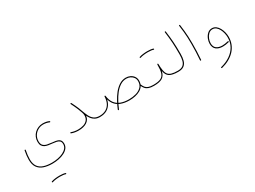

<svg xmlns="http://www.w3.org/2000/svg" viewBox="-57 -1426 3588 2700"><g transform="rotate(-30 1737.5 -76.0)"><path d="M84.5 6.3Q84.5 85.9 117.7 132.8Q150.9 179.7 210.4 200.2Q270 220.7 348.6 220.7Q401.9 220.7 452.4 210.4Q502.9 200.2 543.5 179.7Q584 159.2 607.9 128.4Q631.8 97.7 631.8 56.6Q631.8 24.9 620.1 6.6Q608.4 -11.7 588.6 -21Q568.8 -30.3 543.2 -34.4Q517.6 -38.6 489.7 -41Q451.2 -44.9 415.5 -52.2Q379.9 -59.6 356.9 -81.5Q334 -103.5 334 -150.4Q334 -198.7 357.4 -237.8Q380.9 -276.9 420.4 -299.8Q460 -322.8 508.3 -322.8Q532.7 -322.8 557.4 -317.9Q582 -313 603.5 -302.7Q607.4 -300.8 610.4 -302.2Q613.3 -303.7 614.7 -306.6Q616.2 -309.6 615.7 -313Q615.2 -316.4 611.3 -318.4Q588.4 -329.6 561.8 -334.5Q535.2 -339.4 508.3 -339.4Q468.8 -339.4 434.1 -324.7Q399.4 -310.1 373 -284.4Q346.7 -258.8 332 -224.4Q317.4 -189.9 317.4 -150.4Q317.4 -109.9 332 -86.2Q346.7 -62.5 371.1 -50.5Q395.5 -38.6 425.3 -33.9Q455.1 -29.3 485.4 -26.4Q520.5 -23.4 550 -17.3Q579.6 -11.2 597.4 5.1Q615.2 21.5 615.2 56.6Q615.2 92.8 592.8 120.4Q570.3 147.9 532.5 166.5Q494.6 185.1 447 194.6Q399.4 204.1 348.6 204.1Q272.9 204.1 217.3 185.8Q161.6 167.5 131.3 124.3Q101.1 81.1 101.1 6.3Q101.1 -23.4 105.2 -58.8Q109.4 -94.2 117.2 -134.3Q118.2 -138.7 116 -141.1Q113.8 -143.6 110.4 -144Q106.9 -144.5 104.2 -142.8Q101.6 -141.1 100.6 -137.2Q92.8 -96.2 88.6 -60.5Q84.5 -24.9 84.5 6.3ZM210 442.9Q210.9 445.3 214.1 447.3Q217.3 449.2 220.7 447.8Q243.7 439.5 277.8 435.1Q312 430.7 346.2 430.7Q348.6 430.7 350.3 429.4Q352.1 428.2 353.3 426.3Q354.5 424.3 354.5 422.4Q354.5 418.9 352.1 416.5Q349.6 414.1 346.2 414.1Q311.5 414.1 275.9 418.5Q240.2 422.9 214.8 432.1Q211.4 432.6 210.2 436Q209 439.5 210 442.9ZM337.9 422.4Q337.9 425.8 340.3 428.2Q342.8 430.7 346.2 430.7Q373.5 430.7 397.2 433.6Q420.9 436.5 434.6 441.9Q437 442.9 439.2 442.4Q441.4 441.9 443.1 440.2Q444.8 438.5 445.3 437Q446.8 433.6 445.1 430.4Q443.4 427.2 440.4 426.3Q423.8 419.9 398.9 417Q374 414.1 346.2 414.1Q342.8 414.1 340.3 416.5Q337.9 418.9 337.9 422.4Z M780.3 -29.8Q779.3 -26.4 780.5 -23.2Q781.7 -20 785.2 -19Q813 -8.3 841.8 -3.7Q870.6 1 899.9 1Q938 1 972.9 -6.8Q1007.8 -14.6 1034.9 -32Q1062 -49.3 1077.9 -77.1Q1093.8 -105 1093.8 -145Q1093.8 -159.2 1090.6 -172.4Q1087.4 -185.5 1082.5 -198.2Q1081.5 -201.7 1078.4 -202.9Q1075.2 -204.1 1071.8 -203.1Q1068.4 -202.1 1067.1 -199Q1065.9 -195.8 1066.9 -192.4Q1070.8 -181.2 1073.5 -169.4Q1076.2 -157.7 1076.2 -145Q1076.2 -98.6 1052.7 -70.1Q1029.3 -41.5 989.3 -28.6Q949.2 -15.6 899.9 -15.6Q872.1 -15.6 844.7 -20.3Q817.4 -24.9 791 -34.7Q787.6 -35.6 784.4 -34.4Q781.2 -33.2 780.3 -29.8ZM987.8 -377.4Q1004.4 -344.2 1016.8 -317.6Q1029.3 -291 1040.5 -264.2Q1051.8 -237.3 1063.5 -202.1Q1075.2 -168.5 1089.8 -135.3Q1104.5 -102.1 1126 -74.5Q1147.5 -46.9 1179.2 -30.3Q1210.9 -13.7 1256.8 -13.7H1257.3Q1261.2 -13.7 1263.4 -16.1Q1265.6 -18.6 1265.6 -22Q1265.6 -25.9 1263.4 -28.1Q1261.2 -30.3 1257.3 -30.3H1256.8Q1201.7 -30.8 1168.7 -56.2Q1135.7 -81.5 1116 -122.1Q1096.2 -162.6 1080.1 -208Q1068.4 -243.7 1056.9 -271Q1045.4 -298.3 1032.7 -325.2Q1020 -352.1 1003.4 -385.3Q1002 -388.7 998.5 -389.6Q995.1 -390.6 991.7 -389.2Q988.3 -387.7 987.3 -384.3Q986.3 -380.9 987.8 -377.4Z M1249 -22Q1249 -18.6 1251.5 -16.1Q1253.9 -13.7 1257.3 -13.7Q1323.2 -13.7 1369.9 -40.8Q1416.5 -67.9 1442.1 -116.7Q1467.8 -165.5 1469.7 -231Q1469.7 -235.4 1467.3 -237.3Q1464.8 -239.3 1461.9 -239.7Q1458.5 -239.7 1455.8 -237.8Q1453.1 -235.8 1453.1 -231.9Q1451.2 -169.4 1428 -124.3Q1404.8 -79.1 1361.8 -54.7Q1318.8 -30.3 1257.3 -30.3Q1253.9 -30.3 1251.5 -28.1Q1249 -25.9 1249 -22ZM1453.1 -230.5Q1462.9 -154.3 1497.8 -105.2Q1532.7 -56.2 1592.3 -32.5Q1651.9 -8.8 1733.9 -8.8Q1780.3 -8.8 1825.2 -18.3Q1870.1 -27.8 1906.5 -48.3Q1942.9 -68.8 1964.6 -102.3Q1986.3 -135.7 1986.3 -183.6Q1986.3 -222.7 1966.3 -251.7Q1946.3 -280.8 1913.6 -296.9Q1880.9 -313 1842.8 -313Q1784.7 -313 1735.6 -281.7Q1686.5 -250.5 1646.2 -200.2Q1606 -149.9 1575 -91.6Q1543.9 -33.2 1522 21Q1520.5 24.9 1522 28.1Q1523.4 31.2 1525.9 32.2Q1528.8 33.7 1532.2 32.5Q1535.6 31.2 1537.6 27.8Q1559.1 -24.9 1588.9 -81.5Q1618.7 -138.2 1657 -187Q1695.3 -235.8 1741.7 -266.1Q1788.1 -296.4 1842.8 -296.4Q1876 -296.4 1905 -282.2Q1934.1 -268.1 1951.9 -242.9Q1969.7 -217.8 1969.7 -183.6Q1969.7 -125 1935.3 -90.3Q1900.9 -55.7 1846.7 -40.5Q1792.5 -25.4 1733.9 -25.4Q1655.3 -25.4 1599.4 -47.1Q1543.5 -68.8 1511 -114.7Q1478.5 -160.6 1469.7 -232.4Q1469.2 -236.8 1466.1 -238.8Q1462.9 -240.7 1459.5 -239.7Q1456.5 -239.3 1454.6 -236.8Q1452.6 -234.4 1453.1 -230.5ZM1960.4 -122.6Q1974.1 -86.4 1994.4 -62Q2014.6 -37.6 2047.6 -25.6Q2080.6 -13.7 2131.3 -13.7H2131.8Q2135.7 -13.7 2137.9 -16.1Q2140.1 -18.6 2140.1 -22Q2140.1 -25.9 2137.9 -28.1Q2135.7 -30.3 2131.8 -30.3H2131.3Q2083 -30.3 2053.2 -40.8Q2023.4 -51.3 2006.1 -73.2Q1988.8 -95.2 1976.1 -128.4Q1975.1 -131.8 1971.9 -133.1Q1968.8 -134.3 1965.3 -133.3Q1961.9 -132.3 1960.7 -129.2Q1959.5 -126 1960.4 -122.6Z M2123 -22Q2123 -18.6 2125.7 -16.1Q2128.4 -13.7 2131.8 -13.7Q2226.1 -13.7 2270.5 -42.7Q2314.9 -71.8 2330.1 -139.2Q2341.8 -69.8 2386.7 -41.7Q2431.6 -13.7 2527.3 -13.7H2527.8Q2531.7 -13.7 2533.9 -16.1Q2536.1 -18.6 2536.1 -22Q2536.1 -25.9 2533.9 -28.1Q2531.7 -30.3 2527.8 -30.3H2527.3Q2465.3 -30.3 2428 -41.5Q2390.6 -52.7 2371.6 -78.1Q2352.5 -103.5 2345.5 -145.8Q2338.4 -188 2337.4 -250Q2337.4 -253.4 2335.2 -255.6Q2333 -257.8 2330.1 -258.3Q2326.2 -258.3 2323.5 -255.9Q2320.8 -253.4 2320.8 -249.5Q2321.3 -166 2307.1 -118.2Q2293 -70.3 2252.2 -50.3Q2211.4 -30.3 2131.8 -30.3Q2128.4 -30.3 2125.7 -28.1Q2123 -25.9 2123 -22ZM2155.3 -455.1Q2156.2 -452.6 2159.4 -450.7Q2162.6 -448.7 2166 -450.2Q2189 -458.5 2223.1 -462.9Q2257.3 -467.3 2291.5 -467.3Q2293.9 -467.3 2295.7 -468.5Q2297.4 -469.7 2298.6 -471.7Q2299.8 -473.6 2299.8 -475.6Q2299.8 -479 2297.4 -481.4Q2294.9 -483.9 2291.5 -483.9Q2256.8 -483.9 2221.2 -479.5Q2185.5 -475.1 2160.2 -465.8Q2156.7 -465.3 2155.5 -461.9Q2154.3 -458.5 2155.3 -455.1ZM2283.2 -475.6Q2283.2 -472.2 2285.6 -469.7Q2288.1 -467.3 2291.5 -467.3Q2318.8 -467.3 2342.5 -464.4Q2366.2 -461.4 2379.9 -456.1Q2382.3 -455.1 2384.5 -455.6Q2386.7 -456.1 2388.4 -457.8Q2390.1 -459.5 2390.6 -460.9Q2392.1 -464.4 2390.4 -467.5Q2388.7 -470.7 2385.7 -471.7Q2369.1 -478 2344.2 -481Q2319.3 -483.9 2291.5 -483.9Q2288.1 -483.9 2285.6 -481.4Q2283.2 -479 2283.2 -475.6Z M2519.5 -22Q2519.5 -18.6 2522 -16.1Q2524.4 -13.7 2527.8 -13.7Q2587.9 -13.7 2621.1 -39.1Q2654.3 -64.5 2667.2 -110.4Q2680.2 -156.2 2680.2 -216.8Q2680.2 -274.9 2679 -321.3Q2677.7 -367.7 2675 -409.7Q2672.4 -451.7 2667.5 -495.6Q2662.6 -539.6 2655.8 -592.3Q2655.3 -595.7 2652.6 -597.9Q2649.9 -600.1 2646.5 -599.6Q2643.1 -599.1 2640.9 -596.4Q2638.7 -593.8 2639.2 -590.3Q2646 -537.6 2650.6 -493.9Q2655.3 -450.2 2658 -408.4Q2660.6 -366.7 2661.6 -320.8Q2662.6 -274.9 2662.6 -216.8Q2662.6 -160.2 2651.6 -118.2Q2640.6 -76.2 2611.6 -53.2Q2582.5 -30.3 2527.8 -30.3Q2524.4 -30.3 2522 -28.1Q2519.5 -25.9 2519.5 -22Z M2858.4 -568.4Q2866.2 -509.8 2871.1 -464.1Q2876 -418.5 2878.2 -370.8Q2880.4 -323.2 2880.4 -259.3Q2880.4 -198.7 2877.9 -129.9Q2875.5 -61 2870.1 -1Q2869.6 2.4 2872.1 4.9Q2874.5 7.3 2877.9 7.8Q2881.3 8.3 2884 5.9Q2886.7 3.4 2887.2 0Q2892.6 -61 2894.8 -129.9Q2897 -198.7 2897 -259.3Q2897 -323.7 2894.8 -371.8Q2892.6 -419.9 2887.7 -465.8Q2882.8 -511.7 2875 -570.3Q2874.5 -573.7 2871.8 -575.9Q2869.1 -578.1 2865.7 -577.6Q2862.3 -577.1 2860.1 -574.5Q2857.9 -571.8 2858.4 -568.4Z M3238.3 -309.1Q3196.8 -309.1 3166.3 -281.2Q3135.7 -253.4 3119.4 -213.1Q3103 -172.9 3103 -134.3Q3103 -69.3 3142.6 -38.3Q3182.1 -7.3 3247.1 -7.3Q3293.5 -7.3 3346.2 -21.5Q3349.1 -22.5 3351.3 -25.4Q3353.5 -28.3 3352.5 -31.7Q3352.1 -35.2 3349.1 -37.1Q3346.2 -39.1 3342.3 -38.1Q3316.9 -31.7 3293 -28.1Q3269 -24.4 3247.1 -24.4Q3189.5 -24.4 3154.5 -50.3Q3119.6 -76.2 3119.6 -134.3Q3119.6 -168 3134 -204.6Q3148.4 -241.2 3175.3 -266.8Q3202.1 -292.5 3238.3 -292.5Q3271 -292.5 3295.4 -272.7Q3319.8 -252.9 3336.2 -221.4Q3352.5 -189.9 3360.6 -154.5Q3368.7 -119.1 3368.7 -87.4Q3368.7 -4.4 3331.8 59.3Q3294.9 123 3230.2 166Q3165.5 209 3081.5 230Q3078.1 230.5 3076.2 233.6Q3074.2 236.8 3075.2 240.7Q3076.2 243.7 3079.1 245.6Q3082 247.6 3085.4 246.6Q3150.9 230.5 3205.8 200.7Q3260.7 170.9 3301 128.4Q3341.3 85.9 3363.5 31.7Q3385.7 -22.5 3385.7 -87.4Q3385.7 -122.6 3376.5 -161.1Q3367.2 -199.7 3348.6 -233.4Q3330.1 -267.1 3302.5 -288.1Q3274.9 -309.1 3238.3 -309.1Z"/></g></svg>

Font: Mikhak VF
Style: Regular
Weight: 100
Designer: Amin Abedi
Version: Version 3.001